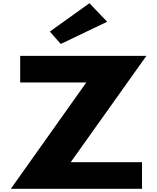

<svg xmlns="http://www.w3.org/2000/svg" viewBox="-20 -1172 976 1192"><path d="M289.5 -976 357.3 -899 645.3 -1037 535.2 -1152ZM888.7 -825H105.3V-660H515.8L47.3 0H861.7V-165H419Z"/></svg>

Font: Hussar
Style: BdSuprExt
Weight: 700
Foundry: Cannot Into Space Fonts
Version: Version 2.00